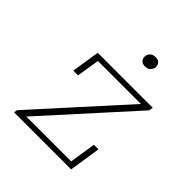

<svg xmlns="http://www.w3.org/2000/svg" viewBox="-156 -642 745 745"><g transform="rotate(45 216.5 -270.0)"><path d="M37 0 39 -14 362 -371H126L111 -277H85L103 -393H405L402 -376L82 -22H328L345 -130H370L350 0ZM270 -485Q255 -485 248.5 -493Q242 -501 242 -511Q242 -522 250 -531Q258 -540 274 -540Q289 -540 295.5 -532Q302 -524 302 -513Q302 -505 294 -495Q286 -485 270 -485Z"/></g></svg>

Font: Rokkitt SemiBold Thin
Style: Italic
Weight: 250
Italic angle: -9°
Version: Version 3.103